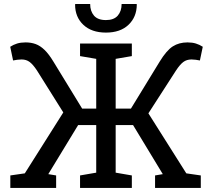

<svg xmlns="http://www.w3.org/2000/svg" viewBox="-20 -925 1037 945"><path d="M30.8 0V-61.5L102.1 -71.8L291.5 -371.6L161.6 -578.6Q142.6 -607.4 126 -619.9Q109.4 -632.3 86.4 -632.3Q75.7 -632.3 65.2 -630.9Q54.7 -629.4 44.4 -627.4L30.3 -694.8Q45.9 -705.1 64 -710.7Q82 -716.3 106 -716.3Q133.3 -716.3 155.8 -708Q178.2 -699.7 199.2 -679.4Q220.2 -659.2 242.7 -622.1L384.3 -390.6H453.6V-635.3L374 -648.9V-710.9H628.9V-648.9L549.3 -635.3V-390.6H624.5L766.1 -622.1Q799.8 -677.2 830.6 -696.8Q861.3 -716.3 902.8 -716.3Q926.3 -716.3 944.3 -710.7Q962.4 -705.1 978 -694.8L963.9 -627.4Q953.6 -629.4 943.1 -630.9Q932.6 -632.3 922.4 -632.3Q898.9 -632.3 882.3 -619.9Q865.7 -607.4 846.7 -578.6L710.4 -367.2L897 -71.8L968.3 -61.5V0H743.2V-61.5L781.2 -67.9L779.8 -70.3L634.8 -309.6H549.3V-75.2L628.9 -61.5V0H374V-61.5L453.6 -75.2V-309.6H364.7L218.8 -69.8L217.8 -67.9L256.3 -61.5V0ZM501.5 -764.6Q430.7 -764.6 390.1 -803Q349.6 -841.3 349.6 -902.3L350.6 -905.3H423.8Q423.8 -870.1 442.6 -848.1Q461.4 -826.2 501.5 -826.2Q540.5 -826.2 559.6 -848.1Q578.6 -870.1 578.6 -905.3H652.3L653.3 -902.3Q652.8 -841.3 612.5 -803Q572.3 -764.6 501.5 -764.6Z"/></svg>

Font: Roboto Slab LO
Style: Regular
Weight: 400
Designer: Google
Version: Version 2.000